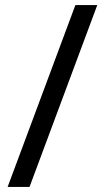

<svg xmlns="http://www.w3.org/2000/svg" viewBox="-20 -734 412 754"><path d="M362 -714H276L10 0H96Z"/></svg>

Font: Noto Sans Brahmi
Style: Regular
Weight: 400
Designer: Monotype Design Team
Foundry: Monotype Imaging Inc.
Version: Version 2.004